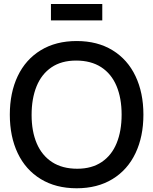

<svg xmlns="http://www.w3.org/2000/svg" viewBox="-20 -944 780 978"><path d="M239.5 -840V-923.5H501V-840ZM30 -360Q30 -471.5 70.2 -556.2Q110.5 -641 187.5 -688Q264.5 -735 370.5 -735Q476.5 -735 553.2 -688Q630 -641 670.2 -556.2Q710.5 -471.5 710.5 -360Q710.5 -248.5 670.2 -163.8Q630 -79 553.2 -32Q476.5 15 370.5 15Q264.5 15 187.5 -32Q110.5 -79 70.2 -163.8Q30 -248.5 30 -360ZM599.5 -360Q599.5 -444 573.5 -506Q547.5 -568 495.5 -601.8Q443.5 -635.5 367.5 -635.5Q293 -635.5 242.2 -601Q191.5 -566.5 166.2 -504.2Q141 -442 141 -358.5Q141 -275 167.2 -213.5Q193.5 -152 245.5 -118.2Q297.5 -84.5 373.5 -84.5Q447.5 -84.5 498.2 -118.8Q549 -153 574.2 -215Q599.5 -277 599.5 -360Z"/></svg>

Font: Manrope KiralyPet SmBd KiralyPet
Style: Regular
Weight: 600
Designer: Mikhail Sharanda
Foundry: Mikhail Sharanda
Version: Version 4.502